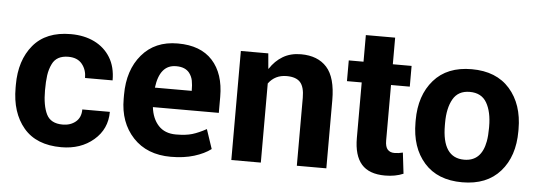

<svg xmlns="http://www.w3.org/2000/svg" viewBox="-46 -787 2592 927"><g transform="rotate(5 1250.0 -324.0)"><path d="M275 10Q154 10 92.2 -63.2Q30.5 -136.5 30.5 -256.5V-271Q30.5 -390 92.2 -464Q154 -538 274 -538Q339 -538 388.5 -513.8Q438 -489.5 466 -444Q494 -398.5 494 -333H360.5Q360.5 -373 338 -400.5Q315.5 -428 271.5 -428Q214.5 -428 194 -385.5Q181.5 -360 177.2 -330Q173 -300 173 -256.5Q173 -183 193.5 -141.2Q214 -99.5 272 -99.5Q310 -99.5 335.2 -120.5Q360.5 -141.5 360.5 -180.5H494Q494 -97 431.5 -43.5Q369 10 275 10Z M806 10Q690 10 622.5 -62.2Q555 -134.5 555 -249V-268.5Q555 -388.5 618.5 -463.2Q682 -538 791.5 -538H793.5Q903 -538 960.8 -474.8Q1018.5 -411.5 1018.5 -299.5V-221.5H699Q705.5 -166 736.2 -132.8Q767 -99.5 821 -99.5Q869.5 -99.5 900 -108.8Q930.5 -118 968 -138.5L999.5 -44.5Q968 -20.5 918.5 -5.2Q869 10 806 10ZM879 -316Q879 -345.5 875 -365.5Q871 -385.5 858.5 -402Q838 -428 795 -428Q794.5 -428 793.5 -428Q714.5 -428 700.5 -316Z M1559 0H1416V-329.5Q1416 -381.5 1395.8 -404.2Q1375.5 -427 1329.5 -427Q1273.5 -427 1241.5 -383.5V0H1098.5V-528.5H1231.5L1238 -455L1239.5 -454.5Q1264.5 -493.5 1301.8 -515.8Q1339 -538 1389.5 -538Q1471 -538 1515 -489Q1559 -440 1559 -330Z M1844 10Q1766.5 10 1729.8 -32Q1693 -74 1693 -159V-428H1621.5V-528.5H1693V-657.5H1835V-528.5H1926V-428H1835V-159.5Q1835 -128.5 1846.8 -115.5Q1858.5 -102.5 1879.5 -102.5Q1900.5 -102.5 1920.5 -108L1932.5 -6.5Q1894 10 1844 10Z M2218 10Q2098.5 10 2033.5 -63.5Q1968.5 -137 1968.5 -259V-269Q1968.5 -389.5 2033.5 -464Q2098 -538 2217 -538Q2336.5 -538 2401.8 -463.8Q2467 -389.5 2467 -269V-259Q2467 -137.5 2402 -63.8Q2337 10 2218 10ZM2218 -99.5Q2301.5 -99.5 2319.5 -197.5Q2324.5 -225.5 2324.5 -262Q2324.5 -265.5 2324.5 -269Q2324.5 -341 2299.2 -384.5Q2274 -428 2217 -428Q2161 -428 2136 -384.2Q2111 -340.5 2111 -269V-259Q2111 -258.5 2111 -257.5Q2111 -99.5 2218 -99.5Z"/></g></svg>

Font: Roberto Sans
Style: Bold
Weight: 700
Designer: Google (font) & Cristiano Sobral (main changes)
Version: Version 1.000;October 12, 2021;FontCreator 14.0.0.2814 64-bi